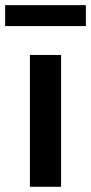

<svg xmlns="http://www.w3.org/2000/svg" viewBox="-89 -714 349 734"><path d="M-69.3 -614.3V-694.3H239.3V-614.3ZM25.4 0V-503.9H144.5V0Z"/></svg>

Font: Post No Bills Jaffna ExtraBold
Style: Regular
Weight: 800
Designer: Kosala Senevirathne, Siva Puranthara, Lasantha Premarathna, Tharique Azeez
Foundry: Mooniak
Version: Version 1.220 ; ttfautohint (v1.6)